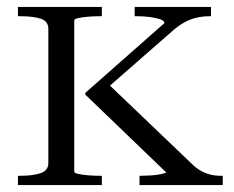

<svg xmlns="http://www.w3.org/2000/svg" viewBox="-20 -536 679 556"><path d="M120 -64V-452Q120 -475 97.5 -482Q75 -489 40 -489H32V-516H275V-489H267Q251 -489 234 -487.5Q217 -486 206 -483.5Q195 -481 195 -477V-39Q195 -35 206 -32.5Q217 -30 234 -28.5Q251 -27 267 -27H275V0H32V-27H40Q75 -27 97.5 -34.5Q120 -42 120 -64ZM625 0H384V-27H388Q400 -27 417 -28Q434 -29 447.5 -32Q461 -35 461 -37L227 -262V-267L456 -469Q456 -476 444.5 -480Q433 -484 415.5 -486.5Q398 -489 379 -489H370V-516H591V-489H586Q568 -489 550 -485Q532 -481 514.5 -471.5Q497 -462 479 -446L279 -271L286 -300L535 -62Q548 -49 561.5 -41.5Q575 -34 589 -30.5Q603 -27 619 -27H625Z"/></svg>

Font: Roboto Serif 120pt Expanded Light
Style: Regular
Weight: 300
Width: 7
Designer: Greg Gazdowicz
Foundry: Commercial Type
Version: Version 1.008